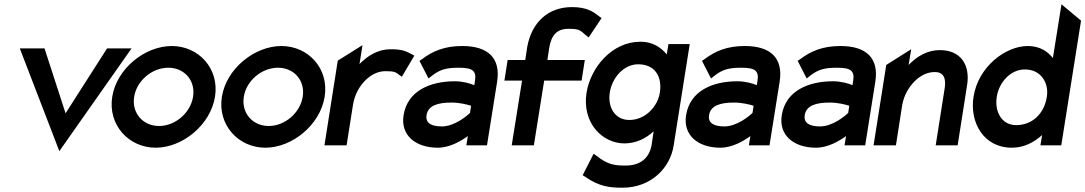

<svg xmlns="http://www.w3.org/2000/svg" viewBox="-20 -676 5048 893"><path d="M256 27 592 -451H478L285 -149L187 -451H72Z M704 11C829 11 959 -95 980 -226C1001 -357 904 -462 779 -462C654 -462 523 -357 502 -226C481 -95 579 11 704 11ZM763 -361C838 -361 890 -301 878 -226C866 -151 795 -90 720 -90C644 -90 592 -151 604 -226C616 -301 687 -361 763 -361Z M1214 11C1339 11 1469 -95 1490 -226C1511 -357 1414 -462 1289 -462C1164 -462 1033 -357 1012 -226C991 -95 1089 11 1214 11ZM1273 -361C1348 -361 1400 -301 1388 -226C1376 -151 1305 -90 1230 -90C1154 -90 1102 -151 1114 -226C1126 -301 1197 -361 1273 -361Z M1592 0 1622 -190C1630 -238 1653 -276 1679 -302C1703 -326 1735 -345 1773 -345C1816 -345 1820 -340 1835 -329L1849 -319L1907 -417L1895 -424C1870 -436 1856 -447 1797 -447C1738 -447 1690 -417 1652 -378L1666 -466L1551 -394L1489 0Z M2016 11C2072 11 2124 -20 2156 -43L2149 0H2245L2292 -295C2310 -407 2249 -462 2130 -462C2047 -462 1992 -438 1943 -401L1931 -393L1973 -311L1988 -323C2026 -353 2056 -361 2114 -361C2178 -361 2197 -347 2189 -299L2186 -280C2166 -288 2133 -298 2095 -298C1983 -298 1875 -255 1857 -140C1842 -47 1913 11 2016 11ZM2080 -199C2117 -199 2153 -190 2171 -184L2166 -151C2152 -137 2094 -88 2035 -88C1984 -88 1958 -105 1964 -141C1971 -185 2016 -199 2080 -199Z M2408 -301 2360 0H2463L2511 -301H2685L2700 -397H2526L2534 -451C2544 -513 2570 -542 2624 -542C2679 -542 2678 -534 2705 -512L2718 -502L2778 -592L2768 -599C2739 -622 2709 -643 2640 -643C2531 -643 2453 -574 2432 -457L2423 -397H2341L2326 -301Z M2884 -9C2938 -9 2984 -32 3020 -65L3011 -4C3001 59 2958 94 2891 94C2844 94 2808 92 2755 49L2741 39L2690 139L2700 145C2767 193 2819 197 2875 197C3009 197 3097 104 3113 2L3188 -471H3089L3081 -423C3054 -456 3015 -482 2959 -482C2826 -482 2727 -362 2708 -245C2686 -104 2782 -9 2884 -9ZM2948 -377C3024 -377 3061 -323 3049 -245C3039 -181 2982 -118 2907 -118C2838 -118 2806 -180 2816 -245C2827 -316 2882 -377 2948 -377Z M3330 11C3386 11 3438 -20 3470 -43L3463 0H3559L3606 -295C3624 -407 3563 -462 3444 -462C3361 -462 3306 -438 3257 -401L3245 -393L3287 -311L3302 -323C3340 -353 3370 -361 3428 -361C3492 -361 3511 -347 3503 -299L3500 -280C3480 -288 3447 -298 3409 -298C3297 -298 3189 -255 3171 -140C3156 -47 3227 11 3330 11ZM3394 -199C3431 -199 3467 -190 3485 -184L3480 -151C3466 -137 3408 -88 3349 -88C3298 -88 3272 -105 3278 -141C3285 -185 3330 -199 3394 -199Z M3775 11C3831 11 3883 -20 3915 -43L3908 0H4004L4051 -295C4069 -407 4008 -462 3889 -462C3806 -462 3751 -438 3702 -401L3690 -393L3732 -311L3747 -323C3785 -353 3815 -361 3873 -361C3937 -361 3956 -347 3948 -299L3945 -280C3925 -288 3892 -298 3854 -298C3742 -298 3634 -255 3616 -140C3601 -47 3672 11 3775 11ZM3839 -199C3876 -199 3912 -190 3930 -184L3925 -151C3911 -137 3853 -88 3794 -88C3743 -88 3717 -105 3723 -141C3730 -185 3775 -199 3839 -199Z M4147 0 4176 -186C4184 -234 4208 -272 4234 -298C4258 -322 4290 -341 4328 -341C4368 -341 4381 -313 4374 -267L4332 0H4434L4478 -280C4493 -374 4449 -443 4351 -443C4292 -443 4244 -413 4206 -374L4218 -447L4102 -374L4043 0Z M4686 11C4742 11 4788 -13 4827 -48L4819 0H4916L5008 -580L4917 -656L4877 -406C4852 -438 4815 -462 4760 -462C4658 -462 4530 -367 4508 -226C4489 -109 4553 11 4686 11ZM4747 -353C4822 -353 4859 -290 4849 -226C4837 -148 4782 -94 4706 -94C4640 -94 4605 -155 4616 -226C4626 -291 4678 -353 4747 -353Z"/></svg>

Font: Charger Pro
Style: BlkNarObl
Weight: 900
Designer: Jasper
Foundry: Cannot Into Space Fonts
Version: Version 1.09